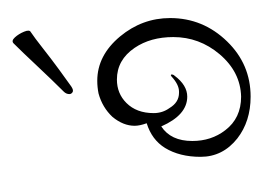

<svg xmlns="http://www.w3.org/2000/svg" viewBox="-76 -358 416 303"><g transform="rotate(-90 131.5 -207.0)"><path d="M130 -19Q91 -19 64 -40Q35 -63 35 -98Q35 -131 49 -154Q62 -175 88 -183Q84 -194 84 -202Q84 -220 98 -237Q113 -253 135 -259Q140 -260 145 -260.5Q150 -261 155 -261Q195 -261 225 -225Q254 -190 254 -146Q254 -94 217 -56Q181 -19 130 -19ZM130 -34Q169 -35 197 -68Q224 -100 224 -141Q224 -177 207 -202Q188 -230 157 -230Q135 -230 120 -215Q104 -199 104 -172Q104 -158 112 -147Q121 -132 136 -132H138Q149 -132 162 -144L164 -145L165 -144Q165 -141 163 -139Q148 -119 130 -119Q101 -119 83 -160Q60 -145 60 -111Q60 -81 77 -59Q96 -34 130 -34ZM146 -302Q140 -298 137 -300Q134 -302 134 -305Q134 -310 138 -314Q156 -332 178.5 -356Q201 -380 214 -393Q218 -397 223.5 -391Q229 -385 232.5 -376.5Q236 -368 232 -366Q223 -360 206.5 -347Q190 -334 173 -321.5Q156 -309 146 -302Z"/></g></svg>

Font: Puppies Play
Style: Regular
Weight: 400
Designer: Robert E. Leuschke
Foundry: Robert E. Leuschke
Version: Version 1.010; ttfautohint (v1.8.3)